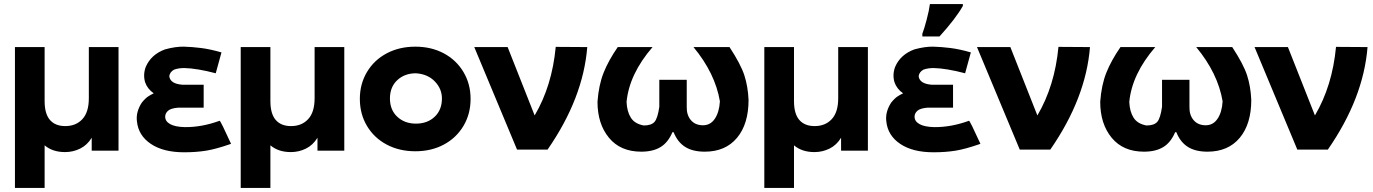

<svg xmlns="http://www.w3.org/2000/svg" viewBox="-20 -731 6708 938"><path d="M559 -501V5H428V-58Q406 -22 371.5 -5Q337 12 298 12Q237 12 198 -21V187H53V-501H198V-237Q198 -175 224 -145Q250 -115 299 -115Q351 -115 382.5 -149Q414 -183 414 -251V-501Z M831 -391Q810 -380 807 -359Q809 -340 825.5 -329.5Q842 -319 872 -317H975V-205H850Q814 -202 800.5 -189.5Q787 -177 787 -161Q787 -138 811.5 -124.5Q836 -111 883 -110Q965 -109 1053 -141Q1057 -142 1109 -28H1107Q1106 -27 1105 -27Q1036 -3 988 5Q938 13 880 13Q778 13 717 -28Q656 -69 649 -138Q643 -184 673 -230Q691 -252 705.5 -261Q720 -270 731 -275Q700 -297 689 -329Q678 -366 692 -404Q718 -465 787 -490Q839 -504 878.5 -503Q918 -502 962 -496.5Q1006 -491 1062 -475L1034 -373Q989 -385 949.5 -391.5Q910 -398 882 -398.5Q854 -399 831 -391Z M1662 -501V5H1531V-58Q1509 -22 1474.5 -5Q1440 12 1401 12Q1340 12 1301 -21V187H1156V-501H1301V-237Q1301 -175 1327 -145Q1353 -115 1402 -115Q1454 -115 1485.5 -149Q1517 -183 1517 -251V-501Z M2139 -250Q2139 -297 2104.5 -333Q2070 -369 2012 -373Q1957 -373 1921 -339.5Q1885 -306 1885 -250Q1885 -194 1921 -160.5Q1957 -127 2012 -127Q2068 -127 2103.5 -160.5Q2139 -194 2139 -250ZM1738 -248Q1738 -321 1773 -379.5Q1808 -438 1869.5 -470.5Q1931 -503 2009 -503Q2087 -503 2148 -470.5Q2209 -438 2244 -379.5Q2279 -321 2279 -248Q2279 -174 2244 -115.5Q2209 -57 2148 -24.5Q2087 8 2009 8Q1931 8 1869.5 -24.5Q1808 -57 1773 -115.5Q1738 -174 1738 -248Z M2849 -501Q2829 -251 2655 0H2506L2297 -501H2460L2592 -167Q2677 -311 2695 -502Z M3423 10Q3364 10 3327 -13.5Q3290 -37 3271 -85H3265Q3244 -35 3207 -12.5Q3170 10 3113 10Q3011 10 2955 -58Q2899 -126 2899 -234Q2905 -316 2929 -376Q2953 -436 2998 -501H3168Q3054 -369 3041 -233Q3043 -186 3062 -156Q3081 -126 3125 -118Q3162 -118 3177.5 -135.5Q3193 -153 3201 -209V-341H3335V-209Q3334 -170 3354.5 -145Q3375 -120 3412 -119Q3450 -118 3472 -150.5Q3494 -183 3497 -236Q3474 -373 3368 -501H3544Q3599 -417 3616.5 -363Q3634 -309 3637 -243Q3637 -125 3580.5 -57.5Q3524 10 3423 10Z M4220 -501V5H4089V-58Q4067 -22 4032.5 -5Q3998 12 3959 12Q3898 12 3859 -21V187H3714V-501H3859V-237Q3859 -175 3885 -145Q3911 -115 3960 -115Q4012 -115 4043.5 -149Q4075 -183 4075 -251V-501Z M4486 -566Q4495 -589 4507 -634.5Q4519 -680 4523 -711H4684V-702Q4649 -640 4570 -553H4486ZM4492 -391Q4471 -380 4468 -359Q4470 -340 4486.5 -329.5Q4503 -319 4533 -317H4636V-205H4511Q4475 -202 4461.5 -189.5Q4448 -177 4448 -161Q4448 -138 4472.5 -124.5Q4497 -111 4544 -110Q4626 -109 4714 -141Q4718 -142 4770 -28H4768Q4767 -27 4766 -27Q4697 -3 4649 5Q4599 13 4541 13Q4439 13 4378 -28Q4317 -69 4310 -138Q4304 -184 4334 -230Q4352 -252 4366.5 -261Q4381 -270 4392 -275Q4361 -297 4350 -329Q4339 -366 4353 -404Q4379 -465 4448 -490Q4500 -504 4539.5 -503Q4579 -502 4623 -496.5Q4667 -491 4723 -475L4695 -373Q4650 -385 4610.5 -391.5Q4571 -398 4543 -398.5Q4515 -399 4492 -391Z M5305 -501Q5285 -251 5111 0H4962L4753 -501H4916L5048 -167Q5133 -311 5151 -502Z M5879 10Q5820 10 5783 -13.5Q5746 -37 5727 -85H5721Q5700 -35 5663 -12.5Q5626 10 5569 10Q5467 10 5411 -58Q5355 -126 5355 -234Q5361 -316 5385 -376Q5409 -436 5454 -501H5624Q5510 -369 5497 -233Q5499 -186 5518 -156Q5537 -126 5581 -118Q5618 -118 5633.5 -135.5Q5649 -153 5657 -209V-341H5791V-209Q5790 -170 5810.5 -145Q5831 -120 5868 -119Q5906 -118 5928 -150.5Q5950 -183 5953 -236Q5930 -373 5824 -501H6000Q6055 -417 6072.5 -363Q6090 -309 6093 -243Q6093 -125 6036.5 -57.5Q5980 10 5879 10Z M6661 -501Q6641 -251 6467 0H6318L6109 -501H6272L6404 -167Q6489 -311 6507 -502Z"/></svg>

Font: Montserrat GRBold
Style: Regular
Weight: 700
Designer: Julieta Ulanovsky
Foundry: Julieta Ulanovsky
Version: Version 1.00 May 29, 2023, initial release